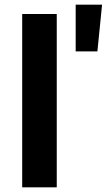

<svg xmlns="http://www.w3.org/2000/svg" viewBox="-20 -802 457 822"><path d="M223 0V-742H75V0ZM397 -582 417 -782H304V-582Z"/></svg>

Font: Montserrat-Alt1
Style: Bold
Weight: 700
Designer: Differentunic
Foundry: Differentunic
Version: Version 7.222